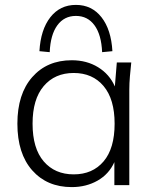

<svg xmlns="http://www.w3.org/2000/svg" viewBox="-20 -756 631 784"><path d="M273 8Q172 8 111.5 -60.5Q51 -129 51 -251Q51 -372 111.5 -441Q172 -510 273 -510Q334 -510 380.5 -481.5Q427 -453 449 -403L457 -501H516Q513 -473 510.5 -444.5Q508 -416 508 -389V0H447V-94Q425 -45 378.5 -18.5Q332 8 273 8ZM281 -44Q358 -44 403 -97Q448 -150 448 -251Q448 -351 403 -404.5Q358 -458 281 -458Q204 -458 158.5 -404.5Q113 -351 113 -251Q113 -150 158.5 -97Q204 -44 281 -44ZM183 -543 141 -547Q146 -635 185.5 -685.5Q225 -736 290 -736Q355 -736 394.5 -685.5Q434 -635 439 -547L397 -543Q394 -614 366 -652.5Q338 -691 290 -691Q242 -691 214 -652.5Q186 -614 183 -543Z"/></svg>

Font: Mulish Light
Style: Regular
Weight: 300
Designer: Vernon Adams
Foundry: Vernon Adams
Version: Version 3.603; ttfautohint (v1.8.3)